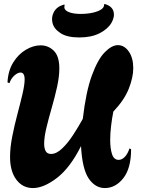

<svg xmlns="http://www.w3.org/2000/svg" viewBox="-20 -950 716 974"><path d="M147 4Q95 4 63 -38.5Q31 -81 31 -154Q31 -201 42 -257Q53 -313 68 -369.5Q83 -426 94 -473Q105 -520 105 -547Q105 -582 84 -582Q70 -582 53 -567Q36 -552 28 -528L18 -532Q21 -591 47 -633Q73 -675 111 -697.5Q149 -720 186 -720Q225 -720 253 -692.5Q281 -665 281 -603Q281 -561 269.5 -509Q258 -457 242.5 -403.5Q227 -350 215.5 -302Q204 -254 204 -221Q204 -197 212 -183Q220 -169 239 -169Q266 -169 295 -196.5Q324 -224 351 -265.5Q378 -307 400 -347Q416 -485 446 -567Q476 -649 511.5 -685Q547 -721 578 -721Q611 -721 633.5 -688.5Q656 -656 656 -604Q656 -558 633.5 -500.5Q611 -443 555 -384Q548 -349 543.5 -311Q539 -273 539 -239Q539 -196 548.5 -167.5Q558 -139 582 -139Q598 -139 612.5 -153.5Q627 -168 637 -197L645 -193Q645 -96 605.5 -46Q566 4 512 4Q463 4 430 -44.5Q397 -93 391 -209Q336 -99 269 -47.5Q202 4 147 4ZM382 -760Q321 -760 287.5 -781.5Q254 -803 246.5 -833Q239 -863 253.5 -889.5Q268 -916 302 -926Q311 -928 307 -921Q303 -902 322 -892Q341 -882 371.5 -880Q402 -878 433.5 -882.5Q465 -887 486.5 -898Q508 -909 508 -925Q508 -931 514 -929Q549 -918 556 -891Q563 -864 545 -833.5Q527 -803 485.5 -781.5Q444 -760 382 -760Z"/></svg>

Font: Agbalumo
Style: Regular
Weight: 400
Designer: Raphael Alegbeleye
Foundry: Sorkin Type Co.
Version: Version 1.000; ttfautohint (v1.8.4)